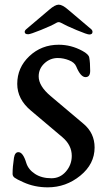

<svg xmlns="http://www.w3.org/2000/svg" viewBox="-20 -793 449 824"><path d="M101 -646Q86 -646 86 -656Q86 -662 93 -668L191 -751Q216 -773 232 -773Q248 -773 273 -751L371 -668Q377 -663 377 -656Q377 -645 363 -645Q354 -645 308.5 -664Q263 -683 242 -695Q232 -701 222 -695Q202 -683 156 -664.5Q110 -646 101 -646ZM232 -601Q285 -601 333 -575Q361 -560 363 -546Q367 -525 367 -489Q367 -462 347 -462Q326 -462 307 -508Q300 -525 276 -534.5Q252 -544 228 -544Q195 -544 170.5 -521Q146 -498 146 -465Q146 -424 197 -381L338 -262Q386 -222 386 -160Q386 -89 324.5 -39Q263 11 185 11Q128 11 80 -11Q51 -24 42.5 -30.5Q34 -37 34 -47Q34 -77 40 -116Q44 -140 59 -140Q79 -140 93 -93Q102 -65 130.5 -46.5Q159 -28 201 -28Q238 -28 263 -57Q288 -86 288 -124Q288 -170 248 -204L113 -318Q54 -367 54 -433Q54 -503 106 -552Q158 -601 232 -601Z"/></svg>

Font: EB Garamond 08
Style: Regular
Weight: 400
Version: Version 0.016 ; ttfautohint (v1.5)